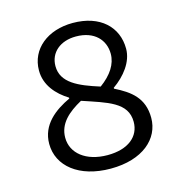

<svg xmlns="http://www.w3.org/2000/svg" viewBox="-100 -741 800 844"><g transform="rotate(-15 300.0 -319.0)"><path d="M302 12C448 12 531 -63 531 -158C531 -249 476 -289 406 -324V-328C459 -365 503 -420 503 -480C503 -579 430 -650 305 -650C191 -650 108 -584 108 -486C108 -419 152 -370 205 -337V-333C137 -301 68 -251 68 -163C68 -62 158 12 302 12ZM352 -348C257 -378 183 -410 183 -486C183 -548 232 -589 303 -589C387 -589 432 -539 432 -476C432 -429 404 -386 352 -348ZM304 -49C206 -49 143 -100 143 -171C143 -235 190 -276 252 -310C364 -272 452 -250 452 -161C452 -95 399 -49 304 -49Z"/></g></svg>

Font: Hasklig
Style: Regular
Weight: 400
Monospace: yes
Designer: Paul D. Hunt, Teo Tuominen
Foundry: Adobe Systems Incorporated
Version: Version 2.030;PS 1.0;hotconv 16.6.51;makeotf.lib2.5.65220